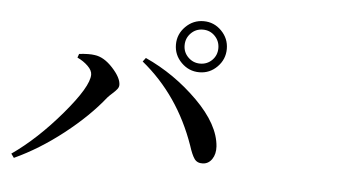

<svg xmlns="http://www.w3.org/2000/svg" viewBox="-48 -827 1596 841"><g transform="rotate(5 750.0 -406.5)"><path d="M894 -549.8Q861.3 -516.6 815.4 -516.6Q769.5 -516.6 736.3 -549.8Q703.1 -583 703.1 -628.9Q703.1 -674.8 736.3 -708Q769.5 -741.2 815.4 -741.2Q861.3 -741.2 894 -708Q926.8 -674.8 926.8 -628.9Q926.8 -583 894 -549.8ZM815.4 -554.7Q846.7 -554.7 868.2 -576.2Q889.6 -597.7 889.6 -628.9Q889.6 -660.2 868.2 -682.1Q846.7 -704.1 815.4 -704.1Q784.2 -704.1 762.7 -682.1Q741.2 -660.2 741.2 -628.9Q741.2 -597.7 763.2 -576.2Q785.2 -554.7 815.4 -554.7ZM344.7 -464.8Q344.7 -483.4 325.2 -502.4Q305.7 -521.5 278.3 -534.2L284.2 -550.8Q328.1 -555.7 352.5 -551.8Q393.6 -546.9 432.6 -504.4Q471.7 -461.9 471.7 -430.7Q471.7 -420.9 464.8 -412.1Q458 -403.3 444.8 -391.6Q431.6 -379.9 423.8 -371.1Q356.4 -286.1 252 -204.1Q147.5 -122.1 39.1 -72.3L26.4 -89.8Q135.7 -166 240.2 -289.1Q344.7 -412.1 344.7 -464.8ZM918.9 -199.2Q920.9 -166 905.8 -143.6Q890.6 -121.1 865.2 -120.1Q840.8 -119.1 828.6 -136.2Q816.4 -153.3 803.7 -193.4Q728.5 -408.2 564.5 -542L577.1 -558.6Q706.1 -500 809.1 -397.5Q912.1 -294.9 918.9 -199.2Z"/></g></svg>

Font: Bpmf Zihi Serif SemiBold
Style: SemiBold
Weight: 600
Foundry: But Ko
Version: Version 1.320